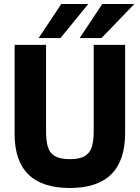

<svg xmlns="http://www.w3.org/2000/svg" viewBox="-20 -921 698 959"><path d="M53 -252V-697H210V-270Q210 -218 219 -187.5Q228 -157 254 -141.5Q280 -126 329 -126Q378 -126 403.5 -141.5Q429 -157 438.5 -187Q448 -217 448 -268V-697H605V-257Q605 18 329 18Q53 18 53 -252ZM491 -901H651L487 -731H378ZM286 -901H421L282 -731H173Z"/></svg>

Font: Hanken Grotesk Black
Style: Regular
Weight: 900
Designer: Alfredo Marco Pradil
Foundry: Hanken Design Co.
Version: Version 3.014